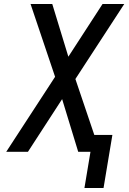

<svg xmlns="http://www.w3.org/2000/svg" viewBox="-20 -755 640 955"><path d="M495 180H400L430 0H369L289 -262L119 0H11L254 -373L132 -735H240L320 -473L490 -735H598L355 -362L449 -84H539Z"/></svg>

Font: Iosevka Aile Medium
Style: Italic
Weight: 500
Italic angle: -9°
Designer: Belleve Invis
Foundry: Belleve Invis
Version: Version 31.1.0; ttfautohint (v1.8.4)